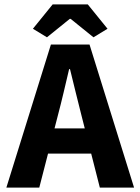

<svg xmlns="http://www.w3.org/2000/svg" viewBox="-20 -855 640 875"><path d="M9 0 212 -652H388L591 0H435L351 -330Q339 -379 325 -434Q311 -489 299 -540H295Q283 -489 270 -434Q257 -379 244 -330L159 0ZM143 -155V-270H455V-155ZM194 -685 130 -724 220 -835H380L470 -724L406 -685L302 -769H298Z"/></svg>

Font: Source Code Pro ExtraLight
Style: Bold
Weight: 700
Monospace: yes
Version: Version 1.018;hotconv 1.0.116;makeotfexe 2.5.65601